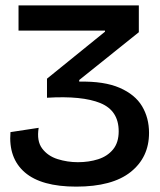

<svg xmlns="http://www.w3.org/2000/svg" viewBox="-20 -681 596 715"><path d="M264 14Q134 14 72.5 -39Q11 -92 19 -189L124 -205Q116 -156 137 -128Q158 -100 194.5 -88.5Q231 -77 270 -77Q311 -77 345.5 -88Q380 -99 401 -124.5Q422 -150 422 -192Q422 -269 354 -297Q286 -325 155 -317V-388L371 -563V-567H49V-661H497V-561L275 -383V-377Q368 -379 425.5 -354Q483 -329 509 -285.5Q535 -242 535 -186Q535 -95 466.5 -40.5Q398 14 264 14Z"/></svg>

Font: Bricolage Grotesque 48pt Medium
Style: Regular
Weight: 500
Designer: Mathieu Triay
Foundry: Atelier Triay
Version: Version 1.000; ttfautohint (v1.8.4.7-5d5b);gftools[0.9.32]